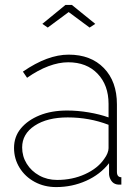

<svg xmlns="http://www.w3.org/2000/svg" viewBox="-20 -750 570 780"><path d="M37 -149Q37 -195 65 -228.5Q93 -262 141 -281.5Q189 -301 253 -301Q295 -301 340 -293.5Q385 -286 421 -273V-328Q421 -404 376.5 -450.5Q332 -497 257 -497Q219 -497 176.5 -481Q134 -465 90 -434L73 -459Q124 -494 170 -511Q216 -528 259 -528Q349 -528 402 -473.5Q455 -419 455 -326V-52Q455 -41 459.5 -35.5Q464 -30 473 -30V0Q466 0 461.5 0Q457 0 454 -1Q440 -4 432 -16Q424 -28 423 -42V-87Q387 -41 330 -15.5Q273 10 208 10Q160 10 121 -11Q82 -32 59.5 -68.5Q37 -105 37 -149ZM403 -104Q412 -116 416.5 -127.5Q421 -139 421 -148V-243Q382 -258 340.5 -265.5Q299 -273 255 -273Q172 -273 121 -239.5Q70 -206 70 -151Q70 -115 88.5 -85Q107 -55 139.5 -37Q172 -19 212 -19Q274 -19 325.5 -42.5Q377 -66 403 -104ZM152 -653 246 -730H272L367 -653L344 -638L259 -701L174 -638Z"/></svg>

Font: Raleway Thin ExtraLight
Style: Regular
Weight: 250
Version: Version 4.026